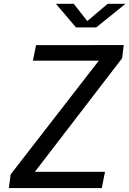

<svg xmlns="http://www.w3.org/2000/svg" viewBox="-20 -960 660 980"><path d="M164 -729.5 148 -650.5H484.5L34.5 -70L25 0H499.5L516 -83H158L603.5 -663L611.5 -730ZM265.5 -940.5H356.5L425.5 -852.5L529.5 -940.5H620.5L471 -820H368Z"/></svg>

Font: Monaspace Neon
Style: Italic
Weight: 400
Italic angle: -11°
Designer: Riley Cran & the Lettermatic Team
Foundry: Lettermatic
Version: Version 1.200 (Monaspace Neon)